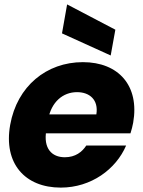

<svg xmlns="http://www.w3.org/2000/svg" viewBox="-20 -850 656 878"><path d="M169.4 -240.2H576.6C582 -256.5 586 -273.5 589 -288.9C618.6 -457.9 522.3 -565.8 359 -565.8C192.8 -565.8 58.1 -455.9 26.6 -279.2C-4.9 -102.5 94.1 7.9 257.9 7.9C396.6 7.9 510.4 -75.9 556.8 -184.6H374.6C355.6 -155.3 324.9 -130.9 276.5 -130.9C217.1 -130.9 177.1 -170.6 191.9 -254.7L200 -303.5C214.7 -384.2 267.9 -428.6 332.2 -428.6C389.8 -428.6 431.4 -393.6 420.6 -326.9H185.4ZM263.5 -697.4 486.2 -596.3 507.5 -714.2 286.9 -829.8Z"/></svg>

Font: Poppins Devanagari Thin
Style: Italic
Weight: 100
Italic angle: -10°
Designer: Ninad Kale (Devanagari), Jonny Pinhorn (Latin)
Foundry: Indian Type Foundry
Version: 4.005